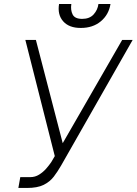

<svg xmlns="http://www.w3.org/2000/svg" viewBox="-20 -926 681 956"><path d="M71.4 9.9 81 -44H130.3Q154.8 -44 174.7 -56.5Q194.6 -68.9 209.9 -86.3Q225.1 -103.7 235.4 -119L252.8 -148.8L106.2 -727.3H158.7L292.3 -213.1L588.4 -727.3H640.6L284.4 -101.9Q267 -71.7 247.7 -46.3Q228.3 -21 197.3 -5.5Q166.2 9.9 113.6 9.9ZM470.2 -906.2H530.2Q521.7 -853 481.9 -819.8Q442.1 -786.6 382.1 -786.9Q324.2 -786.6 294.7 -819.8Q265.3 -853 274.1 -906.2H335.2Q330.6 -876.1 341.6 -854Q352.6 -832 389.2 -832Q426.1 -832 446.2 -854.2Q466.3 -876.4 470.2 -906.2Z"/></svg>

Font: Inter UI Extra Light
Style: Italic
Weight: 200
Italic angle: -9.39999°
Designer: Rasmus Andersson
Foundry: rsms
Version: 3.2;8d6f07862